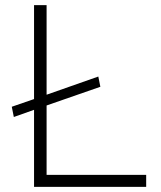

<svg xmlns="http://www.w3.org/2000/svg" viewBox="-20 -730 629 750"><path d="M364 -431 372 -391 162 -318V-47H551V0H113V-301L34 -273L26 -313L113 -343V-710H162V-360Z"/></svg>

Font: Synthetic Light
Style: Regular
Weight: 300
Designer: Santiago Orozco
Foundry: Typemade
Version: Version 2.000; ttfautohint (v1.8.4.7-5d5b)